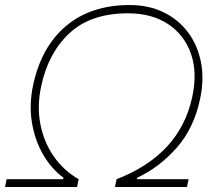

<svg xmlns="http://www.w3.org/2000/svg" viewBox="-35 -745 855 765"><path d="M-15 0 -8.5 -31H216.5L218 -37Q170.5 -71.5 137.2 -128.5Q104 -185.5 92.2 -257Q80.5 -328.5 97 -406Q129.5 -558.5 228.5 -641.8Q327.5 -725 482 -725Q556.5 -725 615.8 -696.5Q675 -668 713.5 -617Q752 -566 765.5 -498.2Q779 -430.5 762.5 -352Q738 -234.5 669.2 -156.5Q600.5 -78.5 512 -37L510.5 -31H716.5L710 0H423L429.5 -31Q682 -128.5 731 -359Q752 -456 725.8 -531Q699.5 -606 634.8 -649Q570 -692 475 -692Q327 -692 242 -613Q157 -534 129 -401Q112 -321.5 126 -249.8Q140 -178 179.5 -121.5Q219 -65 278.5 -31L272 0Z"/></svg>

Font: Commissioner Thin
Style: Italic
Weight: 100
Italic angle: -12°
Designer: Kostas Bartsokas
Foundry: Kostas Bartsokas
Version: Version 1.000; ttfautohint (v1.8.3)